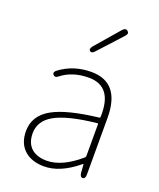

<svg xmlns="http://www.w3.org/2000/svg" viewBox="-151 -905 837 1011"><g transform="rotate(20 268.0 -400.0)"><path d="M218 13Q152 13 111 -21Q66 -59 66 -130Q66 -216 149 -263Q229 -308 404 -328Q410 -329 410 -335Q416 -507 282 -507Q191 -507 130 -459Q112 -444 101 -458Q91 -471 111 -485Q186 -540 284 -540Q446 -540 446 -341V-24Q446 0 431 1Q416 1 414 -23L411 -65Q411 -70 409.5 -70Q408 -70 401 -64Q306 13 218 13ZM221 -20Q306 -20 404 -104Q410 -109 410 -117V-293Q410 -298 405 -297Q243 -280 171 -239Q103 -200 103 -131Q103 -74 138 -45Q169 -20 221 -20ZM266 -649Q250 -631 239 -641Q229 -650 244 -669L359 -802Q375 -820 388 -808Q402 -797 385 -779Z"/></g></svg>

Font: Resource Han Rounded JP ExtraLight
Style: Regular
Weight: 250
Designer: Cyano Hao (round all glyphs); Ryoko NISHIZUKA 西塚涼子 (kana, bopomofo & ideographs); Paul D. Hunt (Latin, Greek & Cyrillic)
Foundry: Cyano Hao
Version: 0.990